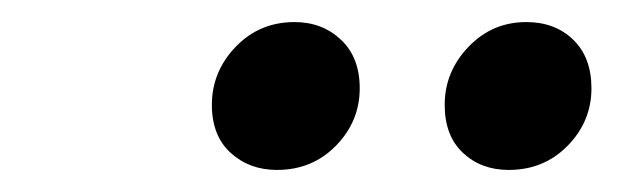

<svg xmlns="http://www.w3.org/2000/svg" viewBox="-20 -726 574 174"><path d="M231 -572Q206 -572 189 -587.5Q172 -603 172 -631Q172 -661 193.5 -683.5Q215 -706 247 -706Q272 -706 289 -690Q306 -674 306 -646Q306 -616 284.5 -594Q263 -572 231 -572ZM441 -572Q416 -572 399.5 -587.5Q383 -603 383 -631Q383 -661 404.5 -683.5Q426 -706 457 -706Q483 -706 499.5 -690Q516 -674 516 -646Q516 -616 494.5 -594Q473 -572 441 -572Z"/></svg>

Font: Source Sans 3
Style: Bold Italic
Weight: 700
Italic angle: -11°
Designer: Paul D. Hunt
Foundry: Adobe
Version: Version 3.052;hotconv 1.1.0;makeotfexe 2.6.0